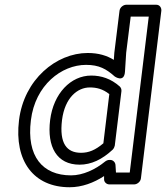

<svg xmlns="http://www.w3.org/2000/svg" viewBox="-20 -751 699 808"><path d="M110 -245C128 -393 239 -478 342 -478C397 -478 427 -461 463 -429C463 -429 503 -401 506 -450L511 -529L530 -681H606L526 -25H468L466 -57C465 -69 455 -78 444 -78H440C434 -78 427 -75 422 -71C382 -38 329 -13 279 -13C159 -13 91 -93 110 -245ZM60 -245C39 -73 122 37 273 37C325 37 375 18 418 -10V4C418 15 428 25 440 25H545C556 25 571 15 573 0L659 -706C660 -717 653 -731 638 -731H511C500 -731 485 -721 483 -706L461 -528V-527L459 -499C430 -517 395 -528 349 -528C217 -528 81 -417 60 -245ZM191 -246C177 -133 219 -58 315 -58C364 -58 410 -80 454 -121C459 -126 462 -133 463 -138L491 -367C492 -375 489 -382 484 -387C447 -420 406 -433 364 -433C278 -433 205 -358 191 -246ZM241 -246C253 -340 306 -383 358 -383C386 -383 412 -377 440 -355L415 -148C381 -119 353 -108 321 -108C261 -108 229 -147 241 -246Z"/></svg>

Font: Falling Sky
Style: ExtOuObl
Weight: 400
Designer: Paul D. Hunt
Foundry: Adobe Systems Incorporated
Version: Version 1.02